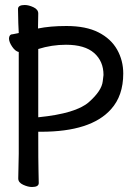

<svg xmlns="http://www.w3.org/2000/svg" viewBox="-20 -731 540 768"><path d="M108 17Q92 17 72.5 8Q53 -1 53 -17L55 -116V-523Q41 -526 28.5 -544.5Q16 -563 16 -577Q16 -584 19.5 -589Q23 -594 31 -594L55 -599Q53 -628 52 -695Q52 -711 79 -711Q95 -711 114 -702Q133 -693 133 -677L132 -617Q180 -627 246 -627Q324 -627 374 -601.5Q424 -576 448.5 -532.5Q473 -489 473 -437Q473 -348 424 -294Q344 -204 144 -204Q137 -204 133 -204Q133 -80 134 -48Q135 -16 135 1Q135 17 108 17ZM133 -262H134Q284 -277 335.5 -322.5Q387 -368 391 -406L394 -431Q394 -486 356.5 -519Q319 -552 244 -552Q187 -552 133 -535Z"/></svg>

Font: Moon Stars Kai HW
Style: Bold
Weight: 700
Designer: GuiWonder
Version: Version 1.101